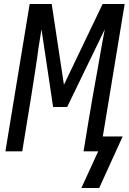

<svg xmlns="http://www.w3.org/2000/svg" viewBox="-20 -755 642 958"><path d="M386 183 470 0H397L421 -147Q432 -211 443 -275.5Q454 -340 466 -404L479 -478Q485 -511 490.5 -543.5Q496 -576 503 -609L315 -221H245L187 -609Q182 -576 176.5 -543.5Q171 -511 167 -478L156 -404Q146 -340 136 -275.5Q126 -211 115 -147L91 0H7L128 -735H238L299 -332L492 -735H602L493 -74H592L475 183Z"/></svg>

Font: Iosevka Extended Oblique
Style: Regular
Weight: 400
Width: 7
Italic angle: -9°
Monospace: yes
Designer: Belleve Invis
Foundry: Belleve Invis
Version: Version 32.0.1; ttfautohint (v1.8.4)